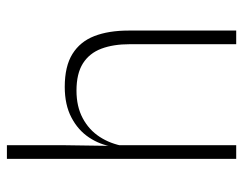

<svg xmlns="http://www.w3.org/2000/svg" viewBox="-94 -610 704 556"><g transform="rotate(-90 258.0 -332.0)"><path d="M408 0V-308Q408 -356 395 -390.5Q382 -425 352.5 -443.8Q323 -462.5 273.5 -462.5Q227.5 -462.5 193.8 -444.5Q160 -426.5 139.8 -395.5Q119.5 -364.5 112.5 -324L99 -356H111Q116.5 -394 137.8 -426Q159 -458 195.8 -477.2Q232.5 -496.5 284.5 -496.5Q344 -496.5 379.8 -474.2Q415.5 -452 431.5 -410.8Q447.5 -369.5 447.5 -311.5V0ZM76 0V-664H115.5V-498.5L113.5 -359L115.5 -355V0Z"/></g></svg>

Font: Anek Odia Medium ExtraLight
Style: Regular
Weight: 250
Version: Version 1.003